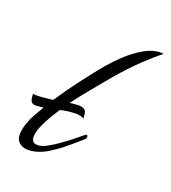

<svg xmlns="http://www.w3.org/2000/svg" viewBox="-164 -641 640 720"><g transform="rotate(30 156.5 -280.5)"><path d="M58 3Q39 3 26 -9.5Q13 -22 13 -53Q13 -60 14 -68.5Q15 -77 17 -87Q19 -101 26 -121Q33 -141 42 -165Q35 -162 29 -161Q23 -160 18 -158Q10 -156 7 -156Q-6 -156 -11 -166.5Q-16 -177 -18 -189Q-5 -190 16 -195.5Q37 -201 59 -208Q83 -263 112 -319.5Q141 -376 163 -414Q200 -475 232 -508Q264 -541 289 -553Q314 -565 331 -564Q305 -535 274 -493Q243 -451 208 -392Q182 -346 159.5 -306.5Q137 -267 118 -229Q129 -232 137.5 -234.5Q146 -237 153 -238Q155 -238 157.5 -238.5Q160 -239 162 -239Q180 -239 185 -227Q190 -215 192 -202Q189 -207 173 -207Q163 -207 147.5 -203.5Q132 -200 110 -192Q109 -191 106 -190Q103 -189 99 -187Q93 -172 87 -157.5Q81 -143 76 -127Q63 -89 63 -65Q63 -31 86 -31Q104 -31 126.5 -49Q149 -67 162 -81Q182 -101 197.5 -118.5Q213 -136 228 -154Q231 -157 233 -157Q239 -157 239 -148Q239 -143 235 -139Q224 -126 213.5 -112.5Q203 -99 191 -86Q181 -73 168.5 -60.5Q156 -48 144 -37Q127 -21 103 -9Q79 3 58 3Z"/></g></svg>

Font: Birthstone
Style: Regular
Weight: 400
Designer: Robert E. Leuschke
Foundry: Robert E. Leuschke
Version: Version 1.013; ttfautohint (v1.8.3)